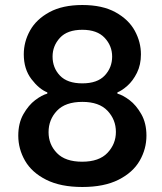

<svg xmlns="http://www.w3.org/2000/svg" viewBox="-20 -733 649 767"><path d="M53 -191Q53 -241 73.5 -277Q94 -313 120.5 -333Q147 -353 169 -359V-364Q136 -377 105.5 -417Q75 -457 75 -516Q75 -566 100 -611Q125 -656 177.5 -684.5Q230 -713 309 -713Q389 -713 441.5 -684Q494 -655 518.5 -610Q543 -565 543 -516Q543 -474 527 -442Q511 -410 489 -390.5Q467 -371 449 -364V-359Q471 -353 497.5 -333Q524 -313 544.5 -277Q565 -241 565 -191Q565 -138 538 -91Q511 -44 453.5 -15Q396 14 309 14Q222 14 164.5 -15Q107 -44 80 -91Q53 -138 53 -191ZM428 -507Q428 -550 398 -582Q368 -614 309 -614Q249 -614 219.5 -582Q190 -550 190 -507Q190 -462 219.5 -431Q249 -400 309 -400Q369 -400 398.5 -431.5Q428 -463 428 -507ZM443 -206Q443 -255 409.5 -290.5Q376 -326 309 -326Q241 -326 207.5 -290.5Q174 -255 174 -205Q174 -156 207.5 -121.5Q241 -87 308 -87Q376 -87 409.5 -122.5Q443 -158 443 -206Z"/></svg>

Font: Be Vietnam SemiBold
Style: Regular
Weight: 600
Designer: Gabriel Lam
Foundry: TypeRant
Version: Version 4.000